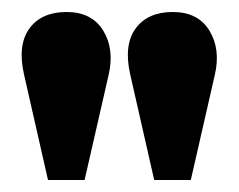

<svg xmlns="http://www.w3.org/2000/svg" viewBox="-20 -763 398 320"><path d="M60 -463 20 -639Q9 -688 29 -715.5Q49 -743 91 -743Q133 -743 152 -712Q171 -681 161 -638L121 -463ZM237 -463 197 -639Q186 -688 206 -715.5Q226 -743 268 -743Q310 -743 329 -712Q348 -681 338 -638L298 -463Z"/></svg>

Font: Cal Sans
Style: Regular
Weight: 400
Designer: Designer Mark Davis DBA MarkFonts
Foundry: Designer Mark Davis DBA MarkFonts
Version: Version 1.000